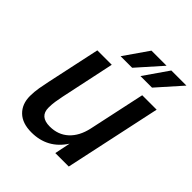

<svg xmlns="http://www.w3.org/2000/svg" viewBox="-204 -858 998 998"><g transform="rotate(45 294.5 -359.0)"><path d="M191 12Q124 12 88 -23Q52 -58 52 -117Q52 -147 57.5 -179Q63 -211 69 -238L132 -532H238L175 -235Q170 -211 166.5 -188.5Q163 -166 163 -142Q163 -77 237 -77Q298 -77 339 -114.5Q380 -152 395 -220L462 -532H568L454 0H355L373 -87Q309 12 191 12ZM239 -596 332 -730H443L324 -596ZM385 -596 478 -730H589L470 -596Z"/></g></svg>

Font: Geist Medium
Style: Italic
Weight: 500
Italic angle: -12°
Designer: Basement.studio, Andrés Briganti, Mateo Zaragoza
Foundry: Basement.studio, Vercel, Andrés Briganti, Guido Ferreyra, Mateo Zaragoza
Version: Version 1.500; ttfautohint (v1.8.4.7-5d5b)